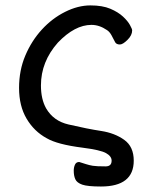

<svg xmlns="http://www.w3.org/2000/svg" viewBox="-20 -512 556 703"><path d="M349.6 170.9Q300.8 170.9 281.2 164.1Q261.7 157.2 255.9 144.5Q250 131.8 250 112.8Q250 101.1 254.4 91.1Q258.8 81.1 270 81.1Q282.7 85 294.7 88.9Q306.6 92.8 319.8 95Q333 97.2 366.7 97.2Q388.7 97.2 388.7 76.2Q388.7 60.1 368.2 48.6Q347.7 37.1 282.7 28.8Q189.9 17.1 150.9 -5.9Q105 -30.8 77.4 -77.4Q49.8 -124 49.8 -189.9Q49.8 -254.9 72.8 -308.8Q95.7 -362.8 133.3 -403.8Q170.9 -444.8 218.3 -468.5Q265.6 -492.2 311 -492.2Q355 -492.2 383.8 -480Q412.6 -467.8 430.2 -451.4Q447.8 -435.1 455.8 -420.4Q463.9 -405.8 463.9 -400.9Q463.9 -382.8 446.8 -366Q429.7 -349.1 418.9 -349.1Q406.7 -349.1 401.9 -356.9Q395 -371.1 387.9 -383.5Q380.9 -396 371.6 -401.9Q343.8 -420.9 314.9 -420.9Q253.9 -420.9 191.9 -356Q129.9 -286.1 129.9 -199.2Q129.9 -148.9 148.9 -115.2Q175.8 -68.8 231 -56.2Q300.8 -40 350.3 -32.5Q399.9 -24.9 434.8 0Q469.7 24.9 469.7 76.2Q469.7 170.9 349.6 170.9Z"/></svg>

Font: LXGW WenKai GB Screen
Style: Regular
Weight: 400
Designer: LXGW / Fontworks Inc.
Foundry: LXGW / Fontworks Inc.
Version: Version 1.321;February 19, 2024;FontCreator 14.0.0.2901 64-b